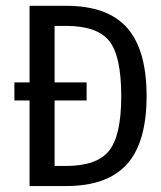

<svg xmlns="http://www.w3.org/2000/svg" viewBox="-20 -624 540 644"><path d="M202.1 -604.5Q340.8 -604.5 406.2 -530.8Q471.7 -457 471.7 -301.8Q471.7 -146.5 405.8 -73.2Q339.8 0 202.1 0H79.1V-287.1H28.3V-347.7H79.1V-604.5ZM202.1 -67.4Q304.7 -67.4 345.7 -118.2Q386.7 -168.9 386.7 -301.8Q386.7 -436.5 346.2 -486.8Q305.7 -537.1 202.1 -537.1H163.1V-347.7H270.5V-287.1H163.1V-67.4Z"/></svg>

Font: BabelStone Marchen
Style: Regular
Weight: 400
Designer: Andrew West
Foundry: Andrew West
Version: Version 9.003 2021-11-11